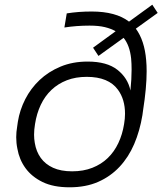

<svg xmlns="http://www.w3.org/2000/svg" viewBox="-20 -778 691 817"><path d="M558 -656Q595 -606 602 -522Q604 -500 604 -475Q604 -405 589 -310L586 -288Q575 -221 551 -165Q527 -109 488.5 -68Q450 -27 397.5 -4Q345 19 276 19Q207 19 161 -3.5Q115 -26 88.5 -62.5Q62 -99 54 -145Q49 -169 49 -194Q49 -216 53 -239L56 -260Q64 -310 87.5 -356Q111 -402 148.5 -437.5Q186 -473 237.5 -494.5Q289 -516 353 -516Q435 -516 479.5 -481Q524 -446 535 -393Q540 -442 540 -482Q540 -507 538 -529Q532 -585 506 -617L399 -540L376 -575L472 -645Q453 -656 426.5 -662.5Q400 -669 361 -669Q333 -669 306.5 -667Q280 -665 254 -661L264 -721Q289 -725 315 -727Q341 -729 370 -729Q473 -729 529 -686L628 -758L651 -723ZM287 -49Q335 -49 373 -64Q411 -79 438.5 -105.5Q466 -132 483.5 -169Q501 -206 508 -250Q512 -273 512 -294Q512 -355 482 -396Q442 -451 349 -451Q302 -451 264.5 -436.5Q227 -422 199 -395.5Q171 -369 153.5 -332Q136 -295 129 -250Q125 -226 125 -205Q125 -187 128 -170Q134 -133 153.5 -106Q173 -79 206 -64Q239 -49 287 -49Z"/></svg>

Font: Sora Light
Style: Italic
Weight: 300
Designer: Jonathan Barnbrook, Juli√°n Moncada
Version: Version 1.000